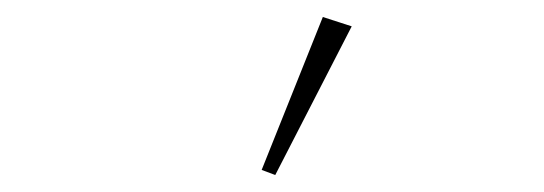

<svg xmlns="http://www.w3.org/2000/svg" viewBox="-20 -777 640 226"><path d="M360 -757 394 -746 304 -571 288 -577Z"/></svg>

Font: IBM Plex Serif ExtLt
Style: Italic
Weight: 200
Italic angle: -14°
Designer: Mike Abbink, Paul van der Laan, Pieter van Rosmalen
Foundry: Bold Monday
Version: Version 3.001